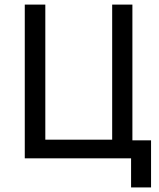

<svg xmlns="http://www.w3.org/2000/svg" viewBox="-20 -696 697 844"><path d="M88.9 0V-675.8H179.2V-82H473.1V-675.8H562V-79.1H644V127.9H556.2V0Z"/></svg>

Font: ClearSansRegular
Style: Regular
Weight: 400
Foundry: Intel Corporation
Version: Version 1.00